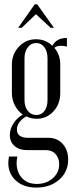

<svg xmlns="http://www.w3.org/2000/svg" viewBox="-20 -682 333 876"><path d="M63 -555.2 138.2 -662.1H149.9L226.1 -555.2H210.9L144 -617.2L79.1 -555.2ZM146 173.8Q80.1 173.8 44.4 133.8Q8.8 93.8 21 32.2H59.1Q48.3 86.4 73.5 121.8Q98.6 157.2 147.9 157.2Q191.4 157.2 220.7 131.3Q250 105.5 250 67.9Q250 39.1 233.6 21Q217.3 2.9 190.9 2.9H103Q67.9 2.9 46.4 -15.9Q24.9 -34.7 24.9 -65.9Q24.9 -92.8 40.8 -118.2Q56.6 -143.6 84 -159.2Q60.5 -175.8 47.4 -201.9Q34.2 -228 34.2 -257.8V-387.2Q34.2 -435.1 66.2 -469Q98.1 -502.9 144 -502.9Q188 -502.9 219.2 -473.1Q237.3 -508.8 285.2 -508.8V-469.2Q272 -473.1 258.8 -473.1Q238.8 -473.1 228 -463.9Q254.9 -432.6 254.9 -388.2V-257.8Q254.9 -207.5 223.9 -173.8Q192.9 -140.1 147 -140.1Q122.6 -140.1 100.1 -150.9Q80.1 -140.1 68.6 -124.5Q57.1 -108.9 57.1 -90.8Q57.1 -53.2 109.9 -53.2H201.2Q241.2 -53.2 266.1 -25.4Q291 2.4 291 45.9Q291 102.1 250 137.9Q209 173.8 146 173.8ZM91.8 -226.1Q91.8 -195.3 106.7 -176.3Q121.6 -157.2 146 -157.2Q168.9 -157.2 182.9 -176Q196.8 -194.8 196.8 -226.1V-416Q196.8 -447.3 182.4 -466.6Q168 -485.8 145 -485.8Q122.1 -485.8 106.9 -466.3Q91.8 -446.8 91.8 -416Z"/></svg>

Font: Moniqa Narrow Heading
Style: Regular
Weight: 400
Width: 4
Designer: Rajesh Rajput
Foundry: Rajesh Rajput
Version: Version 1.000